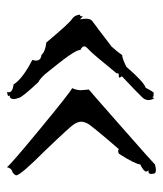

<svg xmlns="http://www.w3.org/2000/svg" viewBox="23 -556 478 564"><g transform="rotate(-90 262.0 -274.0)"><path d="M45 -55Q51 -55 61 -58Q61 -59 170 -155Q279 -251 281 -252L279 -276Q279 -287 285 -301Q271 -308 162 -398Q53 -488 53 -493Q50 -480 41.5 -477.5Q33 -475 29 -466V-465Q29 -453 102 -380Q173 -306 179.5 -295Q186 -284 186.5 -276Q187 -268 181.5 -256.5Q176 -245 106 -164Q103 -166 100 -166Q96 -166 92 -163Q62 -116 61 -101Q40 -91 40 -83Q40 -80 44 -77H41Q33 -77 33 -69Q33 -64 35 -58Q38 -55 45 -55ZM255 -60 263 -72Q259 -67 259 -65Q259 -62 264 -62H268L270 -61Q274 -61 286 -85Q303 -90 348 -142Q373 -154 381 -154H382Q390 -166 407 -185Q468 -232 481 -241Q489 -246 489 -260Q489 -268 487 -278Q495 -270 497 -270L496 -274Q496 -277 501 -279Q499 -295 487.5 -302Q476 -309 419 -377Q392 -380 383 -391Q366 -393 366 -407Q366 -412 368 -418Q312 -447 296 -473Q273 -476 273 -487L274 -492Q262 -491 262 -488Q262 -486 264 -484H258Q253 -479 253 -473Q253 -467 257 -456Q261 -445 302 -401Q317 -393 333 -372Q397 -294 397 -279V-277Q408 -272 408 -265Q408 -261 397 -251Q386 -241 329 -171V-169Q329 -164 324 -164H319Q316 -164 316 -162Q316 -160 320 -155Q269 -107 257 -94Q250 -86 250 -77Q250 -69 255 -60Z"/></g></svg>

Font: Xiaobo Songti 小帛宋体
Style: Regular
Weight: 400
Version: Version 1.501;March 17, 2024;FontCreator 14.0.0.2814 64-bit